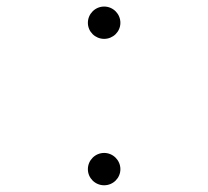

<svg xmlns="http://www.w3.org/2000/svg" viewBox="-20 -547 626 577"><path d="M293 9.8C319.8 9.8 341.8 -11.7 341.8 -38.6C341.8 -65.4 319.8 -87.4 293 -87.4C266.1 -87.4 244.1 -65.4 244.1 -38.6C244.1 -11.7 266.1 9.8 293 9.8ZM293 -430.2C319.8 -430.2 341.8 -451.7 341.8 -478.5C341.8 -505.4 319.8 -527.3 293 -527.3C266.1 -527.3 244.1 -505.4 244.1 -478.5C244.1 -451.7 266.1 -430.2 293 -430.2Z"/></svg>

Font: Cascadia Mono PL ExtraLight
Style: Regular
Weight: 200
Monospace: yes
Designer: Aaron Bell
Foundry: Saja Typeworks
Version: Version 2404.023